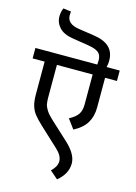

<svg xmlns="http://www.w3.org/2000/svg" viewBox="-152 -962 810 1145"><g transform="rotate(15 252.5 -389.5)"><path d="M512.2 -551.8H439V-369.1Q439 -313.5 414.8 -273.2Q390.6 -232.9 335.9 -204.6L293 -262.7Q333 -283.7 347.7 -307.1Q362.3 -330.6 362.3 -365.2V-551.8H141.6V-353.5Q141.6 -327.1 144.8 -310.5Q147.9 -293.9 160.4 -273.9Q172.9 -253.9 199.7 -229L313.5 -124Q379.4 -62.5 379.4 -6.3Q379.4 57.6 318.8 107.4L270 64.9Q286.6 48.8 295.2 33.4Q303.7 18.1 304.2 0.5Q304.2 -33.7 266.1 -69.3L150.4 -176.8Q117.2 -208 100.1 -229.5Q83 -251 74.5 -278.8Q65.9 -306.6 65.9 -349.6V-551.8H-8.3V-616.2H512.2ZM375 -640.1Q375 -662.6 367.4 -676.5Q359.9 -690.4 340.8 -699.5Q321.8 -708.5 287.1 -713.9L193.8 -728.5Q136.2 -737.3 108.6 -766.8Q81.1 -796.4 81.1 -835.9Q81.1 -861.8 91.8 -887.2L140.1 -880.9L139.6 -871.1Q138.7 -860.4 138.7 -856.9Q138.7 -831.5 157 -814.9Q175.3 -798.3 219.2 -792L305.2 -779.3Q372.1 -770 404.3 -739.7Q436.5 -709.5 436.5 -655.8Q436.5 -636.7 431.6 -617.9Q426.8 -599.1 414.1 -576.7L369.6 -589.4Q375 -620.6 375 -640.1Z"/></g></svg>

Font: Varta
Style: Regular
Weight: 400
Designer: Joana Correia, Viktoriya Grabowska, Eben Sorkin
Foundry: Sorkin Type
Version: Version 1.003; ttfautohint (v1.3) -l 8 -r 24 -G 200 -x 12 -H